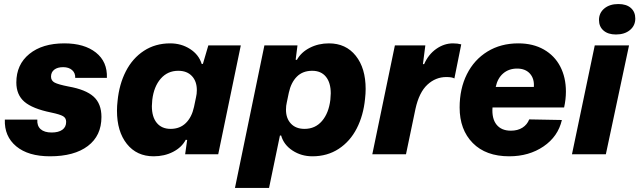

<svg xmlns="http://www.w3.org/2000/svg" viewBox="-20 -765 3170 952"><path d="M4 -172H165Q163 -141 181.5 -124.5Q200 -108 236 -108Q270 -108 289 -121.5Q308 -135 308 -161Q308 -180 292.5 -189Q277 -198 234 -207Q141 -226 101 -260.5Q61 -295 61 -356Q61 -445 125.5 -497.5Q190 -550 299 -550Q398 -550 455.5 -504.5Q513 -459 510 -379H353Q354 -403 337.5 -417.5Q321 -432 293 -432Q265 -432 249 -419.5Q233 -407 233 -385Q233 -365 251 -355.5Q269 -346 320 -336Q405 -321 444 -286Q483 -251 483 -185Q483 -92 415.5 -41Q348 10 228 10Q120 10 60.5 -39.5Q1 -89 4 -172Z M560 -216Q560 -240 563 -265Q571 -347 604 -411.5Q637 -476 693.5 -513Q750 -550 824 -550Q879 -550 922.5 -522Q966 -494 980 -448H986L1013 -540H1174L1062 0H898L908 -71L901 -72Q881 -34 838 -12Q795 10 742 10Q658 10 609 -51.5Q560 -113 560 -216ZM942 -235 952 -283Q956 -299 956 -318Q956 -362 931.5 -388Q907 -414 864 -414Q811 -414 777 -375Q743 -336 735 -270Q733 -248 733 -239Q733 -185 757.5 -155.5Q782 -126 826 -126Q872 -126 901.5 -155Q931 -184 942 -235Z M1291 -540H1455L1446 -469L1452 -468Q1473 -506 1516 -528Q1559 -550 1611 -550Q1695 -550 1744 -488.5Q1793 -427 1793 -324Q1793 -301 1790 -275Q1782 -193 1749 -128.5Q1716 -64 1659.5 -27Q1603 10 1529 10Q1474 10 1430.5 -18.5Q1387 -47 1374 -93H1368L1314 167H1145ZM1618 -270Q1620 -292 1620 -302Q1620 -355 1596 -384.5Q1572 -414 1528 -414Q1481 -414 1452 -385Q1423 -356 1412 -305L1402 -257Q1398 -241 1398 -221Q1398 -178 1422.5 -152Q1447 -126 1490 -126Q1543 -126 1576.5 -165Q1610 -204 1618 -270Z M1938 -540H2089L2077 -447H2083Q2104 -495 2143 -522.5Q2182 -550 2226 -550Q2249 -550 2267 -545L2233 -376Q2222 -383 2193 -383Q2140 -383 2099 -345Q2058 -307 2040 -225L1993 0H1826Z M2259 -232Q2259 -325 2295 -397Q2331 -469 2397 -509.5Q2463 -550 2550 -550Q2623 -550 2676.5 -519.5Q2730 -489 2758 -435Q2786 -381 2786 -311Q2786 -273 2777 -232H2422Q2418 -177 2442 -147Q2466 -117 2513 -117Q2547 -117 2570.5 -132Q2594 -147 2604 -173L2766 -170Q2747 -88 2675 -39Q2603 10 2505 10Q2389 10 2324 -56Q2259 -122 2259 -232ZM2627 -334Q2630 -375 2607.5 -400Q2585 -425 2544 -425Q2503 -425 2475 -401Q2447 -377 2438 -334Z M2929 -540H3099L2984 0H2816ZM2950 -666Q2950 -701 2976.5 -723Q3003 -745 3046 -745Q3086 -745 3108 -725.5Q3130 -706 3130 -673Q3130 -638 3103.5 -616Q3077 -594 3034 -594Q2995 -594 2972.5 -613.5Q2950 -633 2950 -666Z"/></svg>

Font: Mona Sans ExtraBold
Style: Italic
Weight: 800
Italic angle: -11.7°
Designer: Deni Anggara
Foundry: GitHub
Version: Version 2.000